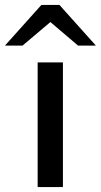

<svg xmlns="http://www.w3.org/2000/svg" viewBox="-77 -755 407 775"><path d="M75 0V-503H177V0ZM238 -571 110 -680 90 -735H163L310 -571ZM-57 -571 90 -735H163L143 -680L14 -571Z"/></svg>

Font: REM Medium
Style: Regular
Weight: 400
Version: Version 1.005;gftools[0.9.28]